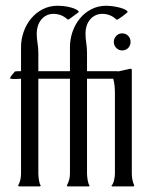

<svg xmlns="http://www.w3.org/2000/svg" viewBox="-20 -662 536 682"><path d="M456.5 -3.9V-1Q456.1 -1 455.1 -0.5Q454.1 0 453.6 0H378.9L375.5 -2Q378.9 -4.9 381.3 -10.3Q383.8 -15.6 385.3 -22.2Q386.7 -28.8 387.5 -34.9Q388.2 -41 388.2 -45.4V-331.5Q388.2 -344.2 387 -356.9Q385.7 -369.6 382.3 -382.3H289.1V-45.4Q289.1 -42.5 289.6 -35.9Q290 -29.3 291.3 -22.5Q292.5 -15.6 294.4 -9.8Q296.4 -3.9 298.8 -2.4L295.9 0H221.2Q220.7 0 219.5 -0.5Q218.3 -1 217.8 -1V-3.9Q228.5 -22.5 228.5 -45.4V-382.3H116.2V-45.4Q116.2 -41.5 116.7 -35.4Q117.2 -29.3 118.2 -22.9Q119.1 -16.6 120.8 -11Q122.6 -5.4 125 -2.4L122.1 0H47.9Q47.4 0 46.4 -0.5Q45.4 -1 44.9 -1V-3.9Q50.3 -13.7 52.5 -24.2Q54.7 -34.7 54.7 -45.4V-382.3Q48.8 -382.3 43.2 -381.8Q37.6 -381.3 31.7 -381.3Q22.5 -381.3 15.1 -383.3Q17.6 -390.1 23.2 -396.5Q28.8 -402.8 33.2 -408.2Q38.6 -409.2 43.9 -409.2Q49.3 -409.2 54.7 -409.2V-494.6Q54.7 -522.5 64 -548.8Q73.2 -575.2 90.3 -595.9Q107.4 -616.7 131.6 -629.2Q155.8 -641.6 185.5 -641.6Q192.4 -641.6 203.1 -640.6Q213.9 -639.6 224.9 -637.2Q235.8 -634.8 245.4 -630.9Q254.9 -627 259.8 -621.6L258.8 -618.2L224.1 -592.8H220.2Q198.7 -612.8 169.9 -612.8Q155.8 -612.8 144.5 -606.9Q133.3 -601.1 125.7 -591.3Q118.2 -581.5 114.3 -569.1Q110.4 -556.6 110.4 -543.5Q110.4 -526.4 113.3 -509Q116.2 -491.7 116.2 -474.6V-409.2H228.5V-494.6Q228.5 -522.5 237.5 -548.8Q246.6 -575.2 263.4 -595.9Q280.3 -616.7 304.4 -629.2Q328.6 -641.6 358.4 -641.6Q365.2 -641.6 376 -640.4Q386.7 -639.2 397.9 -636.7Q409.2 -634.3 418.7 -630.6Q428.2 -627 433.1 -621.6L432.6 -618.2Q430.7 -616.7 425.3 -612.3Q419.9 -607.9 414.1 -603.5Q408.2 -599.1 402.8 -595.7Q397.5 -592.3 396 -592.3Q395 -592.3 394.5 -592.5Q394 -592.8 393.1 -592.8Q383.3 -602.5 370.4 -607.7Q357.4 -612.8 343.3 -612.8Q329.1 -612.8 317.9 -606.9Q306.6 -601.1 299.1 -591.6Q291.5 -582 287.6 -569.8Q283.7 -557.6 283.7 -544.4Q283.7 -526.9 286.4 -509.5Q289.1 -492.2 289.1 -474.6V-409.2H397.5L399.4 -408.2L443.8 -418L446.8 -417V-416.5L448.2 -415V-45.4Q448.2 -34.7 450.2 -24.2Q452.1 -13.7 456.5 -3.9ZM414.1 -543.5Q426.8 -543.5 435.3 -534.7Q443.8 -525.9 443.8 -513.2Q443.8 -500.5 435.3 -491.7Q426.8 -482.9 414.1 -482.9Q401.4 -482.9 392.8 -491.9Q384.3 -501 384.3 -513.2Q384.3 -525.4 392.8 -534.4Q401.4 -543.5 414.1 -543.5Z"/></svg>

Font: CAT Linz
Style: Regular
Weight: 400
Designer: Peter Wiegel
Foundry: Peter Wiegel
Version: Version 1.08